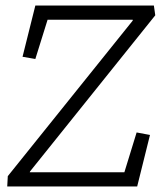

<svg xmlns="http://www.w3.org/2000/svg" viewBox="-20 -670 602 690"><path d="M473 0H6L8 -37L457 -596V-599H151L107 -458L61 -466L107 -650H533L538 -615L88 -54L87 -51H427L471 -194L519 -185Z"/></svg>

Font: Zilla Slab Light
Style: Italic
Weight: 300
Italic angle: -6°
Designer: Typotheque.com
Foundry: Typotheque type foundry
Version: Version 1.1; 2017; ttfautohint (v1.6)